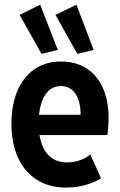

<svg xmlns="http://www.w3.org/2000/svg" viewBox="-20 -808 522 835"><path d="M267.6 7.8Q193.8 7.8 140.6 -25.9Q87.4 -59.6 58.6 -121.8Q29.8 -184.1 29.8 -271Q29.8 -352.1 55.7 -412.8Q81.5 -473.6 129.9 -507.1Q178.2 -540.5 246.1 -540.5Q309.6 -540.5 356 -510.7Q402.3 -481 427.2 -425.8Q452.1 -370.6 452.1 -295.4Q452.1 -273.4 450.7 -253.4Q449.2 -233.4 446.8 -220.7H134.3V-308.6H330.6Q330.6 -368.7 307.6 -401.1Q284.7 -433.6 244.6 -433.6Q212.9 -433.6 191.4 -413.3Q169.9 -393.1 158.9 -356.7Q147.9 -320.3 147.9 -272.5Q147.9 -218.8 162.1 -180.4Q176.3 -142.1 203.9 -121.8Q231.4 -101.6 272 -101.6Q300.3 -101.6 328.1 -111.3Q356 -121.1 372.6 -136.7L419.4 -32.7Q391.1 -14.2 350.3 -3.2Q309.6 7.8 267.6 7.8ZM160.6 -573.7 65.4 -743.2 154.8 -787.6 231.4 -590.8ZM316.4 -573.7 221.2 -743.2 312.5 -787.6 387.2 -590.8Z"/></svg>

Font: Reddit Sans Condensed
Style: Bold
Weight: 700
Designer: Stephen Hutchings
Foundry: Reddit
Version: Version 1.014